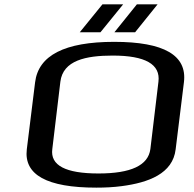

<svg xmlns="http://www.w3.org/2000/svg" viewBox="-20 -851 889 881"><path d="M824 -474C839 -597 733 -659 504 -659C277 -659 156 -597 141 -473L103 -166C89 -49 195 10 422 10C463 10 502 8 539 3C661 -13 773 -54 786 -166ZM497 -596C647 -596 717 -556 707 -476L670 -167C660 -92 581 -55 432 -55C281 -55 210 -92 220 -167L257 -476C269 -574 374 -596 497 -596ZM441 -703 545 -831H450L346 -703ZM600 -703 703 -831H608L505 -703Z"/></svg>

Font: Gamestation Extended
Style: Italic
Weight: 400
Width: 7
Designer: Jonas Hecksher
Foundry: Jonas Hecksher, Playtypeª, e-types AS
Version: Version 1.003